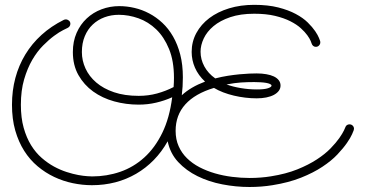

<svg xmlns="http://www.w3.org/2000/svg" viewBox="-20 -743 1506 790"><path d="M1435.5 -207.5Q1435.1 -205.6 1428.7 -190.9Q1422.4 -176.3 1407.5 -154.8Q1392.6 -133.3 1368.2 -107.4Q1343.8 -81.5 1306.6 -56.9Q1269.5 -32.2 1218.8 -12Q1168 8.3 1101.1 19Q1056.2 26.4 1006.8 26.4Q950.7 26.4 895 15.6Q839.4 4.9 792.7 -18.1Q746.1 -41 713.1 -76.4Q680.2 -111.8 669.9 -161.6Q645.5 -118.2 612.8 -84.7Q580.1 -51.3 540.3 -28.1Q500.5 -4.9 454.6 7.1Q408.7 19 358.4 19Q319.3 19 279.5 10.7Q239.7 2.4 203.1 -14.9Q166.5 -32.2 134.8 -58.8Q103 -85.4 79.6 -122.3Q56.2 -159.2 42.7 -206.3Q29.3 -253.4 29.3 -312Q29.3 -370.1 43.2 -422.1Q57.1 -474.1 84.2 -518.8Q111.3 -563.5 150.9 -599.4Q190.4 -635.3 242.2 -661.1Q246.1 -663.1 251 -663.1Q257.8 -663.1 263.7 -658.2Q269.5 -653.3 269.5 -645Q269.5 -639.6 266.4 -635Q263.2 -630.4 257.8 -627.9Q254.9 -626.5 239.5 -618.9Q224.1 -611.3 202.9 -595.7Q181.6 -580.1 157.5 -555.9Q133.3 -531.7 113 -497.1Q92.8 -462.4 79.3 -416.5Q65.9 -370.6 65.9 -312Q65.9 -258.3 77.4 -217.3Q88.9 -176.3 107.9 -145.5Q127 -114.7 151.6 -93.3Q176.3 -71.8 202.4 -57.6Q228.5 -43.5 254.4 -35.2Q280.3 -26.9 302 -22.9Q323.7 -19 338.9 -18.1Q354 -17.1 358.9 -17.1Q419.4 -17.1 474.6 -36.1Q529.8 -55.2 573.7 -95Q617.7 -134.8 647.7 -196.3Q677.7 -257.8 688.5 -342.8Q656.7 -328.6 622.3 -320.6Q587.9 -312.5 550.3 -312.5Q498.5 -312.5 449.7 -325.9Q400.9 -339.4 363.3 -366.5Q325.7 -393.6 302.7 -434.1Q279.8 -474.6 279.8 -528.8Q279.8 -572.8 295.2 -607.7Q310.5 -642.6 336.9 -667.2Q363.3 -691.9 397.9 -704.8Q432.6 -717.8 470.7 -717.8Q502 -717.8 533.4 -710.4Q564.9 -703.1 594 -687.7Q623 -672.4 648.2 -648.9Q673.3 -625.5 692.1 -592.8Q710.9 -560.1 721.7 -518.3Q732.4 -476.6 732.4 -424.8Q732.4 -386.2 728 -351.1Q765.1 -385.3 823.7 -407.2Q795.9 -433.1 782.2 -464.4Q768.6 -495.6 768.6 -529.3Q768.6 -571.3 787.8 -606.9Q807.1 -642.6 841.3 -668.5Q875.5 -694.3 922.6 -708.7Q969.7 -723.1 1025.9 -723.1Q1082.5 -723.1 1124.8 -712.4Q1167 -701.7 1197 -685.5Q1227.1 -669.4 1246.3 -650.4Q1265.6 -631.3 1276.9 -614.7Q1288.1 -598.1 1292.5 -586.7Q1296.9 -575.2 1297.4 -573.7Q1297.9 -571.8 1297.9 -568.4Q1297.9 -561.5 1292.7 -555.9Q1287.6 -550.3 1279.3 -550.3Q1273.4 -550.3 1268.8 -554Q1264.2 -557.6 1262.2 -564Q1262.2 -564.9 1258.3 -574.5Q1254.4 -584 1244.6 -597.7Q1234.9 -611.3 1218 -626.7Q1201.2 -642.1 1174.8 -655.5Q1148.4 -668.9 1111.8 -677.7Q1075.2 -686.5 1025.9 -686.5Q969.2 -686.5 927.5 -672.4Q885.7 -658.2 858.6 -635.5Q831.5 -612.8 818.4 -585Q805.2 -557.1 805.2 -530.3Q805.2 -498.5 820.8 -469.7Q836.4 -440.9 865.7 -420.4Q892.1 -427.2 917.5 -431.2Q942.9 -435.1 965.3 -437.3Q987.8 -439.5 1006.1 -440.2Q1024.4 -440.9 1036.1 -440.9Q1057.6 -440.9 1075.7 -437.7Q1093.8 -434.6 1106.7 -428.5Q1119.6 -422.4 1127 -412.8Q1134.3 -403.3 1134.3 -391.1Q1134.3 -378.9 1127 -369.1Q1119.6 -359.4 1106.7 -352.5Q1093.8 -345.7 1075.7 -342Q1057.6 -338.4 1036.1 -338.4Q1012.7 -338.4 988.8 -341.3Q964.8 -344.2 942.1 -349.6Q919.4 -355 898.4 -363Q877.4 -371.1 860.4 -381.3Q782.7 -357.9 742.7 -313.7Q702.6 -269.5 702.6 -204.6Q702.6 -169.4 715.1 -141.4Q727.5 -113.3 749.5 -91.8Q771.5 -70.3 801 -54.9Q830.6 -39.6 864.3 -29.8Q897.9 -20 934.6 -15.4Q971.2 -10.7 1007.3 -10.7Q1030.8 -10.7 1052.7 -12.5Q1074.7 -14.2 1095.2 -17.6Q1156.7 -27.3 1203.4 -46.1Q1250 -64.9 1283.9 -87.2Q1317.9 -109.4 1340.3 -132.6Q1362.8 -155.8 1376.2 -175Q1389.6 -194.3 1395.3 -206.5Q1400.9 -218.8 1400.9 -219.2Q1402.8 -225.1 1407.5 -228.3Q1412.1 -231.4 1418 -231.4Q1425.8 -231.4 1431.2 -226.1Q1436.5 -220.7 1436.5 -213.4Q1436.5 -211.4 1435.5 -207.5ZM694.3 -384.8Q695.8 -403.8 695.8 -422.9Q695.8 -492.2 675.5 -541.5Q655.3 -590.8 622.8 -622.1Q590.3 -653.3 549.8 -667.7Q509.3 -682.1 468.8 -682.1Q437.5 -682.1 409.9 -671.9Q382.3 -661.6 361.6 -642.1Q340.8 -622.6 328.9 -594Q316.9 -565.4 316.9 -528.8Q316.9 -493.7 331.8 -461.2Q346.7 -428.7 376 -403.6Q405.3 -378.4 449 -363.5Q492.7 -348.6 550.8 -348.6Q590.3 -348.6 626.2 -358.4Q662.1 -368.2 694.3 -384.8ZM1097.2 -390.6Q1097.2 -394.5 1090.8 -397.5Q1084.5 -400.4 1074.5 -402.1Q1064.5 -403.8 1051.8 -404.5Q1039.1 -405.3 1025.9 -405.3Q997.1 -405.3 971.2 -403.6Q945.3 -401.9 912.1 -395.5Q937.5 -386.2 970.5 -380.6Q1003.4 -375 1037.1 -375Q1067.9 -375 1082.5 -379.9Q1097.2 -384.8 1097.2 -390.6Z"/></svg>

Font: Sacramento
Style: Regular
Weight: 400
Designer: Astigmatic (AOETI)
Foundry: Astigmatic (AOETI)
Version: Version 1.000